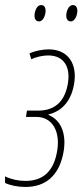

<svg xmlns="http://www.w3.org/2000/svg" viewBox="-31 -732 327 762"><path d="M250 -647C267 -647 276 -673 276 -689C276 -704 269 -712 258 -712C241 -712 232 -687 232 -670C232 -655 239 -647 250 -647ZM124 -647C141 -647 150 -673 150 -689C150 -704 143 -712 132 -712C115 -712 106 -687 106 -670C106 -655 113 -647 124 -647ZM70 10C150 10 201 -35 219 -118C236 -195 214 -255 161 -276L162 -278C216 -291 250 -332 262 -393C279 -478 239 -536 163 -536C139 -536 110 -531 86 -520L93 -497C113 -506 138 -512 160 -512C222 -512 252 -467 237 -393C223 -325 183 -293 120 -293H76L72 -268H113C178 -268 212 -208 194 -123C179 -50 138 -14 70 -14C42 -14 14 -20 -11 -32V-6C10 4 40 10 70 10Z"/></svg>

Font: Noto Sans ExtraCondensed Thin
Style: Italic
Weight: 100
Width: 2
Italic angle: -12°
Designer: Monotype Design Team
Foundry: Monotype Imaging Inc.
Version: Version 2.013